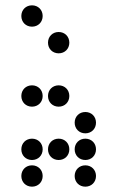

<svg xmlns="http://www.w3.org/2000/svg" viewBox="-20 -710 440 720"><path d="M100 -610C123 -610 140 -627 140 -650C140 -673 123 -690 100 -690C77 -690 60 -673 60 -650C60 -627 77 -610 100 -610ZM200 -510C223 -510 240 -527 240 -550C240 -573 223 -590 200 -590C177 -590 160 -573 160 -550C160 -527 177 -510 200 -510ZM100 -310C123 -310 140 -327 140 -350C140 -373 123 -390 100 -390C77 -390 60 -373 60 -350C60 -327 77 -310 100 -310ZM200 -310C223 -310 240 -327 240 -350C240 -373 223 -390 200 -390C177 -390 160 -373 160 -350C160 -327 177 -310 200 -310ZM300 -210C323 -210 340 -227 340 -250C340 -273 323 -290 300 -290C277 -290 260 -273 260 -250C260 -227 277 -210 300 -210ZM100 -110C123 -110 140 -127 140 -150C140 -173 123 -190 100 -190C77 -190 60 -173 60 -150C60 -127 77 -110 100 -110ZM200 -110C223 -110 240 -127 240 -150C240 -173 223 -190 200 -190C177 -190 160 -173 160 -150C160 -127 177 -110 200 -110ZM300 -110C323 -110 340 -127 340 -150C340 -173 323 -190 300 -190C277 -190 260 -173 260 -150C260 -127 277 -110 300 -110ZM100 -10C123 -10 140 -27 140 -50C140 -73 123 -90 100 -90C77 -90 60 -73 60 -50C60 -27 77 -10 100 -10ZM300 -10C323 -10 340 -27 340 -50C340 -73 323 -90 300 -90C277 -90 260 -73 260 -50C260 -27 277 -10 300 -10Z"/></svg>

Font: TINY 5x3 80
Style: Regular
Weight: 200
Designer: Jack Halten Fahnestock
Foundry: Velvetyne Type Foundry
Version: Version 1.002;hotconv 1.0.109;makeotfexe 2.5.65596